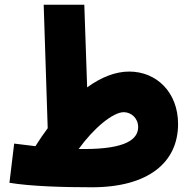

<svg xmlns="http://www.w3.org/2000/svg" viewBox="-20 -780 809 813"><path d="M369 13C608 13 734 -92 734 -255C734 -389 643 -477 527 -477C469 -477 408 -453 349 -410L337 -760H165L182 -237C164 -213 147 -188 130 -161C103 -164 73 -168 40 -172L20 -6C111 9 247 13 369 13ZM504 -305C536 -305 565 -279 565 -242C565 -191 514 -149 337 -149C329 -149 321 -149 313 -149C378 -239 459 -305 504 -305Z"/></svg>

Font: Noto Sans Arabic ExtCond Blk
Style: Regular
Weight: 900
Width: 2
Designer: Monotype Design Team, Nadine Chahine, Nizar Qandah and Khaled Hosny
Foundry: Monotype Imaging Inc.
Version: Version 2.012